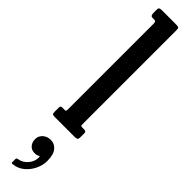

<svg xmlns="http://www.w3.org/2000/svg" viewBox="-388 -722 990 990"><g transform="rotate(45 107.0 -227.0)"><path d="M42 -718H27Q13.5 -718 13.5 -740.5V-762.5Q13.5 -775 19.2 -777.5Q25 -780 36 -780H136.5Q151 -780 155.8 -777.2Q160.5 -774.5 160.5 -760V-84.5Q160.5 -71 161.2 -66.5Q162 -62 172.5 -62H186.5Q200.5 -62 200.5 -48.5V-21Q200.5 -6 195.2 -3Q190 0 176 0H33Q22 0 17.8 -3Q13.5 -6 13.5 -18V-44.5Q13.5 -54 15.5 -58Q17.5 -62 27 -62H46.5Q50.5 -62 52 -64.8Q53.5 -67.5 53.5 -81V-699.5Q53.5 -711.5 50.2 -714.8Q47 -718 42 -718ZM42 152Q42 128.5 59.8 113Q77.5 97.5 103 97.5Q130 97.5 148.2 119.2Q166.5 141 166.5 188Q166.5 218.5 152 249Q137.5 279.5 111.8 300.8Q86 322 52.5 325.5Q47.5 326 45.2 325Q43 324 43 318.5V296.5Q43 289 53 287.5Q81.5 283.5 102.8 258.8Q124 234 123 201.5Q122.5 195.5 114.5 200.5Q106.5 205.5 91.5 205.5Q68.5 205.5 55.2 190.2Q42 175 42 152Z"/></g></svg>

Font: Besley* Condensed Medium
Style: Regular
Weight: 500
Width: 3
Designer: Owen Earl
Foundry: indestructible type*
Version: Version 3.000; ttfautohint (v1.8.3)